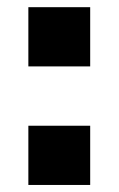

<svg xmlns="http://www.w3.org/2000/svg" viewBox="-20 -525 337 545"><path d="M60.5 -168.1H236V0H60.5ZM60.5 -504.6H236V-336.5H60.5Z"/></svg>

Font: Hepta Slab ExtraLight
Style: Regular
Weight: 200
Designer: Michael LaGattuta
Foundry: Michael LaGattuta
Version: Version 1.100